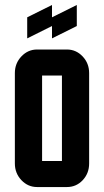

<svg xmlns="http://www.w3.org/2000/svg" viewBox="-20 -755 420 775"><path d="M89.8 -685.1 189.9 -734.9V-685.1L290 -734.9V-649.9L189.9 -600.1V-649.9L89.8 -600.1ZM339.8 -460V-95.2Q339.8 -55.2 313.5 -27.3Q287.6 0 250 0H129.9Q92.8 0 66.4 -27.8Q40 -55.7 40 -95.2V-460Q40 -499.5 66.4 -527.3Q92.8 -555.2 129.9 -555.2H250Q287.1 -555.2 313.5 -527.3Q339.8 -499.5 339.8 -460ZM230 -105V-450.2H149.9V-105Z"/></svg>

Font: Horta
Style: Regular
Weight: 600
Width: 3
Version: Version 0.11